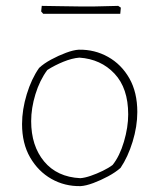

<svg xmlns="http://www.w3.org/2000/svg" viewBox="-20 -626 526 653"><path d="M254 7Q200 8 155 -17.5Q110 -43 82.5 -90.5Q55 -138 55 -204Q55 -253 71 -305.5Q87 -358 113 -395Q129 -410 154 -423.5Q179 -437 204.5 -446.5Q230 -456 248 -457Q302 -458 347.5 -432.5Q393 -407 420 -359.5Q447 -312 447 -245Q447 -196 431 -144Q415 -92 390 -55Q373 -40 348 -26.5Q323 -13 297.5 -3.5Q272 6 254 7ZM253 -20Q268 -21 288.5 -28Q309 -35 329.5 -45Q350 -55 363 -65Q387 -95 401.5 -144Q416 -193 416 -237Q416 -326 369.5 -375.5Q323 -425 250 -430Q225 -428 195.5 -416Q166 -404 141 -388Q115 -353 100.5 -305.5Q86 -258 86 -214Q86 -130 130 -77Q174 -24 253 -20ZM127 -579 120 -587 122 -606Q148 -606 185 -605Q222 -604 254.5 -604Q287 -604 299 -604L382 -606L391 -600L389 -579Z"/></svg>

Font: Labrada ExtraLight
Style: Regular
Weight: 200
Designer: Mercedes Jáuregui
Foundry: Omnibus-Type Team
Version: Version 1.000; ttfautohint (v1.8.4.7-5d5b)